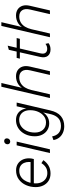

<svg xmlns="http://www.w3.org/2000/svg" viewBox="930 -1700 985 2886"><g transform="rotate(-90 1423.0 -257.5)"><path d="M258 9Q193 9 147 -21Q101 -51 77 -101.5Q53 -152 53 -213Q53 -292 83 -359.5Q113 -427 169.5 -468Q226 -509 304 -509Q361 -509 401.5 -483.5Q442 -458 464 -414.5Q486 -371 486 -315Q486 -299 483.5 -280.5Q481 -262 475 -242H81L82 -291H450L426 -272Q429 -285 430 -295Q431 -305 431 -316Q431 -357 416 -390Q401 -423 371.5 -442Q342 -461 300 -461Q252 -461 216 -440.5Q180 -420 156.5 -384.5Q133 -349 121 -304.5Q109 -260 109 -212Q109 -162 128 -123Q147 -84 182 -61.5Q217 -39 264 -39Q317 -39 353.5 -64Q390 -89 413 -128L458 -99Q426 -51 376 -21Q326 9 258 9Z M737 -500 621 0H565L681 -500ZM738 -597Q720 -597 708.5 -608Q697 -619 697 -637Q697 -660 711 -674Q725 -688 745 -688Q763 -688 774.5 -677Q786 -666 786 -648Q786 -625 772 -611Q758 -597 738 -597Z M969 215Q914 215 869.5 195Q825 175 797 139Q769 103 760 53L815 33Q827 97 866 131.5Q905 166 974 166Q1018 166 1053.5 149.5Q1089 133 1114.5 95.5Q1140 58 1153 -3L1183 -137L1190 -135Q1172 -81 1123.5 -46Q1075 -11 1011 -11Q955 -11 911 -38.5Q867 -66 842 -115Q817 -164 817 -227Q817 -287 835 -338.5Q853 -390 885.5 -428.5Q918 -467 962.5 -488.5Q1007 -510 1062 -510Q1118 -510 1158 -484Q1198 -458 1218.5 -413Q1239 -368 1235 -310H1224L1268 -500H1324L1206 4Q1181 113 1120.5 164Q1060 215 969 215ZM1025 -59Q1079 -59 1120.5 -91.5Q1162 -124 1185.5 -178Q1209 -232 1209 -297Q1209 -351 1190 -387.5Q1171 -424 1138.5 -443Q1106 -462 1064 -462Q1007 -462 964 -430.5Q921 -399 897 -346Q873 -293 873 -227Q873 -151 914 -105Q955 -59 1025 -59Z M1392 0 1562 -730H1618L1537 -385L1526 -381Q1547 -441 1599 -475.5Q1651 -510 1718 -510Q1772 -510 1810.5 -484.5Q1849 -459 1864.5 -412Q1880 -365 1864 -298L1795 0H1739L1808 -298Q1826 -376 1796.5 -418.5Q1767 -461 1704 -461Q1653 -461 1614.5 -438.5Q1576 -416 1550.5 -374.5Q1525 -333 1512 -277L1448 0Z M2122 9Q2057 9 2025 -32Q1993 -73 2010 -148L2117 -618L2179 -635L2064 -144Q2052 -91 2072 -66Q2092 -41 2132 -41Q2155 -41 2173 -48Q2191 -55 2206 -67L2217 -21Q2196 -5 2172 2Q2148 9 2122 9ZM1984 -452 1995 -500H2294L2282 -452Z M2306 0 2476 -730H2532L2451 -385L2440 -381Q2461 -441 2513 -475.5Q2565 -510 2632 -510Q2686 -510 2724.5 -484.5Q2763 -459 2778.5 -412Q2794 -365 2778 -298L2709 0H2653L2722 -298Q2740 -376 2710.5 -418.5Q2681 -461 2618 -461Q2567 -461 2528.5 -438.5Q2490 -416 2464.5 -374.5Q2439 -333 2426 -277L2362 0Z"/></g></svg>

Font: Kantumruy Pro Light
Style: Italic
Weight: 300
Italic angle: -13°
Version: Version 1.002